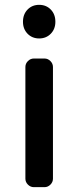

<svg xmlns="http://www.w3.org/2000/svg" viewBox="-20 -774 324 794"><path d="M209 -684Q209 -654 190 -634.5Q171 -615 142 -615Q113 -615 94 -634.5Q75 -654 75 -684Q75 -715 94 -734.5Q113 -754 142 -754Q171 -754 190 -734.5Q209 -715 209 -684ZM199 -35Q199 -21 188.5 -10.5Q178 0 164 0H120Q106 0 95.5 -10.5Q85 -21 85 -35V-497Q85 -511 95.5 -521.5Q106 -532 120 -532H164Q178 -532 188.5 -521.5Q199 -511 199 -497Z"/></svg>

Font: Trueno
Style: Round
Weight: 400
Designer: Julieta Ulanovsky, Jasper
Foundry: Julieta Ulanovsky, Cannot Into Space Fonts
Version: Version 3.001